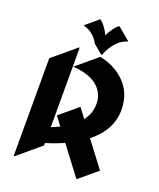

<svg xmlns="http://www.w3.org/2000/svg" viewBox="-175 -1073 996 1199"><g transform="rotate(20 323.0 -474.0)"><path d="M278.3 -966.8H283.2Q318.4 -937.5 343.8 -884.3Q367.2 -936 403.8 -966.8H408.7L492.2 -897Q410.2 -874.5 365.2 -762.2H360.4L300.3 -812.5Q264.6 -878.9 194.8 -896.5ZM63.5 19.5V-629.9L214.8 -756.8H219.7V-229Q249 -240.2 274.4 -252.9L230.5 -311L347.7 -409.2H352.5L398.9 -347.2Q438 -398.4 438.5 -461.4Q438.5 -536.1 380.4 -582Q325.2 -625 222.7 -631.8L359.9 -747.1Q448.7 -730.5 513.7 -673.8Q597.7 -600.6 597.7 -480Q597.7 -346.2 473.6 -248L601.6 -78.6L484.4 19.5H479.5L338.4 -167.5Q283.7 -142.6 219.7 -123.5V-107.4L68.4 19.5Z"/></g></svg>

Font: Gothica
Style: Bold
Weight: 700
Designer: Wojciech Kalinowski "wmk69" (wmk69@o2.pl)
Foundry: Wojciech Kalinowski "wmk69" (wmk69@o2.pl)
Version: Version 2.1.0; 2021-05-14